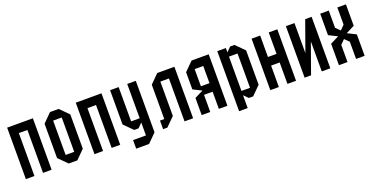

<svg xmlns="http://www.w3.org/2000/svg" viewBox="-24 -1085 3422 1753"><g transform="rotate(-20 1687.5 -208.5)"><path d="M125 0H41.7V-500H291.7V0H208.3V-416.7H125Z M458.3 0 375 -83.3V-416.7L458.3 -500H541.7L625 -416.7V-83.3L541.7 0ZM458.3 -83.3H541.7V-416.7H458.3Z M791.7 0H708.3V-500H958.3V0H875V-416.7H791.7Z M1208.3 -500H1291.7V0L1208.3 83.3H1083.3V0H1208.3V-125L1166.7 -83.3H1125L1041.7 -166.7V-500H1125V-166.7H1208.3Z M1666.7 0H1583.3V-416.7H1500V-83.3L1416.7 0H1375V-83.3H1416.7V-416.7L1500 -500H1666.7Z M1916.7 0V-166.7H1833.3V0H1750V-166.7L1833.3 -208.3L1750 -250V-416.7L1833.3 -500H2000V0ZM1916.7 -250V-416.7H1833.3V-250Z M2166.7 -416.7V-83.3H2250V-416.7ZM2083.3 -500H2166.7V-458.3L2208.3 -500H2250L2333.3 -416.7V-83.3L2250 0H2208.3L2166.7 -41.7V83.3H2083.3Z M2666.7 0H2583.3V-208.3H2500V0H2416.7V-500H2500V-291.7H2583.3V-500H2666.7Z M2916.7 -291.7 2812.5 0H2750V-500H2833.3V-208.3L2937.5 -500H3000V0H2916.7Z M3250 -166.7 3208.3 -208.3 3166.7 -166.7V0H3083.3V-208.3L3166.7 -250L3083.3 -291.7V-500H3166.7V-333.3L3208.3 -291.7L3250 -333.3V-500H3333.3V-291.7L3250 -250L3333.3 -208.3V0H3250Z"/></g></svg>

Font: Yulong
Style: Regular
Weight: 400
Designer: GGBotNet
Foundry: f0n7.com
Version: 1.00